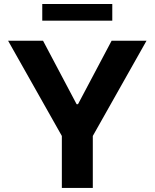

<svg xmlns="http://www.w3.org/2000/svg" viewBox="-20 -929 765 949"><path d="M20.1 -727.5H192.8L358.6 -414.1H365.6L531.6 -727.5H704.1L438.7 -257V0H285.7V-257ZM535 -909.2V-826.8H188.9V-909.2Z"/></svg>

Font: Inter
Style: Regular
Weight: 400
Designer: Rasmus Andersson
Foundry: rsms
Version: Version 4.000;git-8c9346024